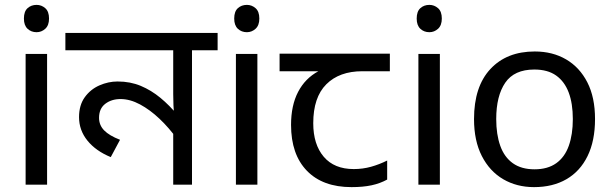

<svg xmlns="http://www.w3.org/2000/svg" viewBox="-20 -757 2513 787"><path d="M173 -536V0H85V-536ZM130 -737Q150 -737 165.5 -723.5Q181 -710 181 -681Q181 -653 165.5 -639Q150 -625 130 -625Q108 -625 93 -639Q78 -653 78 -681Q78 -710 93 -723.5Q108 -737 130 -737Z M872 -622V-551H767V0H690V-243L706 -187Q673 -233 634 -270Q595 -307 554 -329Q513 -351 474 -351Q437 -351 411.5 -331.5Q386 -312 386 -274Q386 -244 407 -222.5Q428 -201 472 -184L434 -113Q373 -138 338.5 -180.5Q304 -223 304 -277Q304 -326 327.5 -358.5Q351 -391 387.5 -407Q424 -423 462 -423Q514 -423 557 -405Q600 -387 637.5 -356Q675 -325 709 -284L695 -280Q692 -303 691 -325.5Q690 -348 690 -371V-551H248V-622Z M1035 -536V0H947V-536ZM992 -737Q1012 -737 1027.5 -723.5Q1043 -710 1043 -681Q1043 -653 1027.5 -639Q1012 -625 992 -625Q970 -625 955 -639Q940 -653 940 -681Q940 -710 955 -723.5Q970 -737 992 -737Z M1421 10Q1303 10 1238 -57Q1173 -124 1173 -245Q1173 -325 1202 -380.5Q1231 -436 1285 -465H1126V-537H1578V-465H1465Q1371 -465 1317.5 -411.5Q1264 -358 1264 -252Q1264 -165 1307 -114.5Q1350 -64 1430 -64Q1467 -64 1501 -73.5Q1535 -83 1567 -99V-21Q1538 -5 1503 2.5Q1468 10 1421 10Z M1783 -536V0H1695V-536ZM1740 -737Q1760 -737 1775.5 -723.5Q1791 -710 1791 -681Q1791 -653 1775.5 -639Q1760 -625 1740 -625Q1718 -625 1703 -639Q1688 -653 1688 -681Q1688 -710 1703 -723.5Q1718 -737 1740 -737Z M2419 -269Q2419 -180 2388.5 -117.5Q2358 -55 2302 -22.5Q2246 10 2169 10Q2098 10 2042.5 -22.5Q1987 -55 1955 -117.5Q1923 -180 1923 -269Q1923 -402 1990 -474Q2057 -546 2172 -546Q2245 -546 2300.5 -513.5Q2356 -481 2387.5 -419.5Q2419 -358 2419 -269ZM2014 -269Q2014 -206 2030.5 -159.5Q2047 -113 2082 -88Q2117 -63 2171 -63Q2225 -63 2260 -88Q2295 -113 2311.5 -159.5Q2328 -206 2328 -269Q2328 -333 2311 -378Q2294 -423 2259.5 -447.5Q2225 -472 2170 -472Q2088 -472 2051 -418Q2014 -364 2014 -269Z"/></svg>

Font: bangla15
Style: Regular
Weight: 400
Designer: Jelle Bosma - Monotype Design Team
Foundry: Monotype Imaging Inc.
Version: Version 2.006